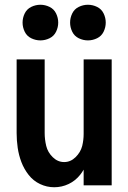

<svg xmlns="http://www.w3.org/2000/svg" viewBox="-20 -780 540 808"><path d="M150 -610Q130 -610 111.5 -619Q93 -628 84 -646.5Q75 -665 75 -685Q75 -705 84 -723.5Q93 -742 111.5 -751Q130 -760 150 -760Q170 -760 188.5 -751Q207 -742 216 -723.5Q225 -705 225 -685Q225 -665 216 -646.5Q207 -628 188.5 -619Q170 -610 150 -610ZM350 -610Q330 -610 311.5 -619Q293 -628 284 -646.5Q275 -665 275 -685Q275 -705 284 -723.5Q293 -742 311.5 -751Q330 -760 350 -760Q370 -760 388.5 -751Q407 -742 416 -723.5Q425 -705 425 -685Q425 -665 416 -646.5Q407 -628 388.5 -619Q370 -610 350 -610ZM208 8Q177 8 148.5 -5.5Q120 -19 100.5 -44Q81 -69 70 -98Q59 -127 54.5 -158Q50 -189 50 -220V-530H168V-220Q168 -193 174.5 -166Q181 -139 202 -118.5Q223 -98 250 -98Q277 -98 298 -118.5Q319 -139 326 -166Q332 -191 332 -216V-530H450V0H332V-66Q325 -54 317 -44Q297 -19 268.5 -5.5Q240 8 208 8Z"/></svg>

Font: Iosevka SS01
Style: Bold
Weight: 700
Monospace: yes
Designer: Belleve Invis
Foundry: Belleve Invis
Version: 2.3.3; ttfautohint (v1.8.3)